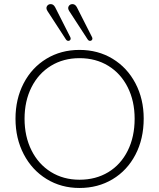

<svg xmlns="http://www.w3.org/2000/svg" viewBox="-20 -926 791 954"><path d="M57 -336Q57 -434 97.5 -512Q138 -590 210.5 -634Q283 -678 375 -678Q467 -678 539.5 -634Q612 -590 653 -512Q694 -434 694 -337Q694 -236 653 -157.5Q612 -79 539.5 -35.5Q467 8 375 8Q284 8 211.5 -36.5Q139 -81 98 -159.5Q57 -238 57 -336ZM649 -336Q649 -424 614.5 -492.5Q580 -561 518 -599Q456 -637 375 -637Q295 -637 233 -599Q171 -561 136.5 -492.5Q102 -424 102 -336Q102 -248 136.5 -179Q171 -110 233 -71.5Q295 -33 375 -33Q456 -33 518 -70.5Q580 -108 614.5 -177Q649 -246 649 -336ZM362 -890 437 -742Q441 -734 437.5 -728.5Q434 -723 427 -723Q420 -723 415 -731L324 -871Q315 -885 321.5 -895.5Q328 -906 341 -905.5Q354 -905 362 -890ZM254 -890 329 -742Q333 -734 329.5 -728.5Q326 -723 319 -723Q312 -723 307 -731L216 -871Q207 -885 213.5 -895.5Q220 -906 233 -905.5Q246 -905 254 -890Z"/></svg>

Font: SN Pro Thin
Style: Regular
Weight: 200
Designer: Tobias Whetton
Foundry: Supernotes
Version: Version 1.003;Glyphs 3.3 (3324)